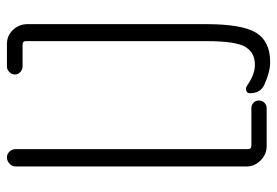

<svg xmlns="http://www.w3.org/2000/svg" viewBox="-140 -630 780 540"><g transform="rotate(-90 250.0 -360.0)"><path d="M281.2 -6.8Q257.8 -17.6 257.8 -46.9Q257.8 -54.7 264.6 -57.1Q271.5 -59.6 278.3 -55.7Q311.5 -32.2 338.9 -33.2Q372.1 -33.2 388.2 -60.1Q404.3 -86.9 404.3 -168.9V-677.7Q404.3 -686.5 394.5 -686.5H333Q324.2 -686.5 317.4 -692.9Q310.5 -699.2 310.5 -708Q310.5 -716.8 317.4 -723.6Q324.2 -730.5 333 -730.5H396.5Q419.9 -730.5 436 -713.4Q452.1 -696.3 452.1 -672.9V-170.9Q452.1 -68.4 427.7 -29.3Q403.3 9.8 345.7 9.8Q317.4 9.8 281.2 -6.8ZM215.8 -43Q224.6 -43 231 -37.1Q237.3 -31.2 237.3 -22Q237.3 -12.7 231 -6.3Q224.6 0 215.8 0H109.4Q85.9 0 68.8 -17.1Q51.8 -34.2 51.8 -56.6V-706.1Q51.8 -715.8 59.6 -723.1Q67.4 -730.5 77.1 -730.5Q86.9 -730.5 93.8 -723.1Q100.6 -715.8 100.6 -706.1V-51.8Q100.6 -43 110.4 -43Z"/></g></svg>

Font: Rounded-X Mgen+ 1mn light
Style: Regular
Weight: 200
Designer: [Source Han Sans]
Ryoko NISHIZUKA  (kana & ideographs); Paul D. Hunt (Latin, Greek & Cyrillic); Wenlong ZHANG  (bopomofo
Version: Version 1.059.20150602